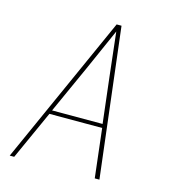

<svg xmlns="http://www.w3.org/2000/svg" viewBox="-109 -825 819 914"><g transform="rotate(15 300.0 -367.5)"><path d="M23 0 353 -735H377L465 0H442L414 -241H154L45 0ZM162 -260H411L384 -490Q378 -543 372 -596Q366 -649 360 -702Q337 -649 313 -596Q289 -543 266 -490Z"/></g></svg>

Font: Iosevka SS04 Th Ex Obl
Style: Regular
Weight: 100
Width: 7
Italic angle: -9°
Monospace: yes
Designer: Belleve Invis
Foundry: Belleve Invis
Version: Version 19.0.0; ttfautohint (v1.8.4)